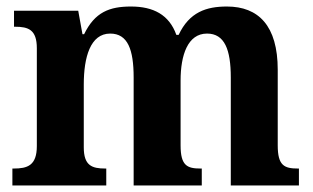

<svg xmlns="http://www.w3.org/2000/svg" viewBox="-20 -569 960 589"><path d="M18 0H306V-52H303C262 -52 237 -61 237 -117V-310C237 -393 257 -466 318 -466C372 -466 390 -417 390 -331V0H599V-52H595C554 -52 534 -61 534 -123V-322C534 -400 556 -466 615 -466C669 -466 688 -417 688 -331V0H897V-52H894C852 -52 832 -61 832 -123V-355C832 -490 773 -549 676 -549C613 -549 561 -532 528 -462H521C499 -524 450 -549 382 -549C316 -549 271 -532 238 -464H233L220 -536H23V-487H26C67 -487 93 -478 93 -421V-121C93 -61 64 -52 22 -52H18Z"/></svg>

Font: Noto Serif Bengali SemiCondensed
Style: Bold
Weight: 700
Width: 4
Designer: Juan Bruce, Universal Thirst, Indian Type Foundry and the Monotype Design Team.
Foundry: Monotype Imaging Inc.
Version: Version 2.003